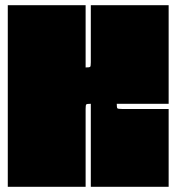

<svg xmlns="http://www.w3.org/2000/svg" viewBox="-20 -720 680 740"><path d="M10 0V-700H310V-460Q325 -460 327.5 -462.5Q330 -465 330 -480V-700H630V-320H430Q430 -305 432.5 -302.5Q435 -300 450 -300H630V0H330V-320Q315 -320 312.5 -317.5Q310 -315 310 -300V0Z"/></svg>

Font: Badeen Display
Style: Regular
Weight: 400
Version: Version 1.000; ttfautohint (v1.8.4.7-5d5b)